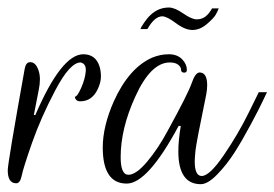

<svg xmlns="http://www.w3.org/2000/svg" viewBox="-54 -483 723 506"><path d="M-11.2 0Q-33.6 0 -33.6 -34.4Q-33.6 -52.8 11.2 -302.4Q14.4 -319.2 25.6 -319.2Q40 -319.2 47.2 -298.4Q51.2 -287.2 51.2 -274Q51.2 -260.8 48 -245.6L35.2 -180H39.2Q108 -340 165.6 -340Q197.6 -340 208 -308.8Q212 -296.8 212 -281.2Q212 -265.6 203.2 -247.2Q188 -216 157.6 -216Q151.2 -216 147.6 -219.2Q144 -222.4 143.2 -228Q149.6 -228 160 -251.6Q170.4 -275.2 172 -295.2Q173.6 -315.2 158.4 -318.4Q130.4 -318.4 92 -245.6Q53.6 -172.8 30.4 -106.4Q7.2 -40 3.2 -20Q-0.8 0 -11.2 0Z M373.6 -440Q353.6 -440 334.4 -406.4H316Q317.6 -411.2 326 -423.6Q334.4 -436 342.4 -443.2Q363.2 -463.2 391.2 -463.2Q406.4 -463.2 428.8 -447.6Q451.2 -432 464.4 -432Q477.6 -432 487.2 -439.2Q496.8 -446.4 504.8 -460.8H522.4Q520 -454.4 514.8 -444.8Q509.6 -435.2 491.2 -419.6Q472.8 -404 453.2 -404Q433.6 -404 409.6 -422Q385.6 -440 373.6 -440ZM280 0.8Q216.8 0.8 216.8 -94.4Q216.8 -149.6 245.6 -215.2Q285.6 -304 347.2 -331.2Q368.8 -340 390.8 -340Q412.8 -340 425.6 -327.2Q438.4 -314.4 438.4 -298.4Q438.4 -291.2 430.8 -291.6Q423.2 -292 423.2 -299.2Q423.2 -306.4 415.6 -312.4Q408 -318.4 393.6 -318.4Q343.2 -318.4 302.4 -228Q264 -144 264 -68.8Q264 -22.4 284.4 -22.4Q304.8 -22.4 334 -57.2Q363.2 -92 388 -138.4Q441.6 -236 451.2 -264Q460.8 -292 472 -292Q492 -292 492 -258.4Q492 -248 489.6 -234.4Q463.2 -106.4 461.2 -86.4Q459.2 -66.4 459.2 -57.6Q459.2 -19.2 477.6 -19.2Q498.4 -19.2 536 -74.4Q573.6 -129.6 600.8 -184.8L628 -240H649.6Q644.8 -230.4 637.2 -214Q629.6 -197.6 607.2 -155.6Q584.8 -113.6 564.4 -81.6Q544 -49.6 518.8 -23.6Q493.6 2.4 475.2 2.4Q416 2.4 416 -84Q416 -112.8 422.4 -151.2H416.8Q335.2 0.8 280 0.8Z"/></svg>

Font: Rouge Script
Style: Regular
Weight: 400
Designer: Sabrina Mariela Lopez
Foundry: Typesenses
Version: Version 1.003